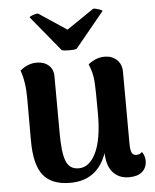

<svg xmlns="http://www.w3.org/2000/svg" viewBox="-54 -793 689 853"><g transform="rotate(-5 290.5 -366.0)"><path d="M567 -54Q567 -23 546.5 -5Q526 13 488 13Q443 13 416.5 -16Q390 -45 388 -103Q346 15 225 15Q143 15 105 -32Q67 -79 67 -188V-374Q67 -450 48 -501Q83 -530 122 -530Q155 -530 175.5 -512Q196 -494 196 -462L197 -208Q197 -122 212 -84Q227 -46 268 -46Q316 -46 345 -106Q374 -166 374 -280Q374 -390 371 -427.5Q368 -465 352 -502Q363 -512 382.5 -521Q402 -530 426 -530Q458 -530 479.5 -510Q501 -490 501 -456L502 -135Q502 -107 508 -95Q514 -83 528 -83Q545 -83 554 -94Q567 -75 567 -54ZM272 -664 394 -747Q403 -747 418 -742Q433 -737 434 -733L305 -576Q297 -572 273 -572Q246 -572 238 -576L109 -733Q110 -737 124.5 -742Q139 -747 147 -747Z"/></g></svg>

Font: Arima Madurai Black
Style: Regular
Weight: 900
Designer: Joana Correia and Natanael Gama
Foundry: NDISCOVER
Version: Version 1.019